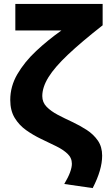

<svg xmlns="http://www.w3.org/2000/svg" viewBox="-20 -740 546 983"><path d="M454.5 223 309 202Q329.5 167.5 338.8 142Q348 116.5 348 98.5Q348 68 325.2 46.8Q302.5 25.5 266.5 8Q230.5 -9.5 190.2 -28.8Q150 -48 114 -73.5Q78 -99 55.2 -136.5Q32.5 -174 32.5 -228.5Q32.5 -298 69 -360.5Q105.5 -423 165 -478.8Q224.5 -534.5 294.5 -584H58.5V-720H505.5V-610.5Q396.5 -525 328.2 -460.5Q260 -396 228.2 -344.8Q196.5 -293.5 196.5 -248Q196.5 -216 218.8 -193.2Q241 -170.5 275.8 -152.2Q310.5 -134 349.8 -115.8Q389 -97.5 424 -74.8Q459 -52 481 -20.2Q503 11.5 503 57Q503 129.5 454.5 223Z"/></svg>

Font: Geologica
Style: Bold
Weight: 700
Designer: Sindre Bremnes, Frode Helland
Foundry: Monokrom Skriftforlag AS
Version: Version 1.010; ttfautohint (v1.8.4.7-5d5b);gftools[0.9.28]